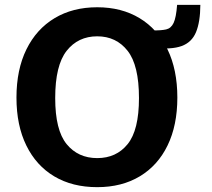

<svg xmlns="http://www.w3.org/2000/svg" viewBox="-20 -763 875 793"><path d="M381.5 10Q279 10 204.2 -34.5Q129.5 -79 88.8 -162Q48 -245 48 -360Q48 -475.5 89.2 -559.2Q130.5 -643 205.5 -688Q280.5 -733 381.5 -733Q482 -733 556.5 -688Q631 -643 671.8 -559.2Q712.5 -475.5 712.5 -360Q712.5 -245.5 672.2 -162.5Q632 -79.5 557.5 -34.8Q483 10 381.5 10ZM381.5 -110Q460.5 -110 507.2 -167.8Q554 -225.5 554 -358Q554 -493.5 507 -553.2Q460 -613 381.5 -613Q302.5 -613 255.2 -553Q208 -493 208 -358Q208 -225.5 255.2 -167.8Q302.5 -110 381.5 -110ZM807.5 -743Q807 -672 789.5 -630Q772 -588 730 -572.8Q688 -557.5 613 -565.5V-637.5Q646 -637 666.2 -641.5Q686.5 -646 697 -668.2Q707.5 -690.5 711.5 -743Z"/></svg>

Font: Public Sans
Style: Bold
Weight: 700
Designer: The Public Sans project authors (U.S. Web Design System). Libre Franklin designed by Pablo Impallari and Rodrigo Fuenzal
Version: Version 1.008; ttfautohint (v1.8.1) -l 8 -r 50 -G 200 -x 14 